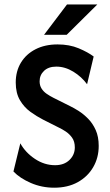

<svg xmlns="http://www.w3.org/2000/svg" viewBox="-20 -839 498 871"><path d="M225.7 12.5Q169.4 12.5 119.8 -9Q70.1 -30.6 41 -61.1L72.2 -188.9Q95.1 -147.2 138.2 -118.4Q181.2 -89.6 229.9 -89.6Q270.8 -89.6 295.1 -113.2Q319.4 -136.8 319.4 -170.1Q319.4 -197.2 306.9 -214.6Q294.4 -231.9 277.8 -242.7Q261.1 -253.5 249.3 -259L175 -296.5Q146.5 -311.1 118.1 -331.6Q89.6 -352.1 70.5 -384.4Q51.4 -416.7 51.4 -464.6Q51.4 -516 75 -554.9Q98.6 -593.8 141.3 -615.6Q184 -637.5 241 -637.5Q295.1 -637.5 337.2 -619.8Q379.2 -602.1 404.9 -582.6L375 -456.9Q350 -491 312.5 -513.9Q275 -536.8 235.4 -536.8Q200 -536.8 179.9 -517.7Q159.7 -498.6 159.7 -470.1Q159.7 -451.4 168.4 -437.5Q177.1 -423.6 191.7 -413.5Q206.2 -403.5 222.9 -395.1L297.9 -357.6Q315.3 -349.3 337.2 -335.4Q359 -321.5 379.9 -300.3Q400.7 -279.2 414.2 -249Q427.8 -218.8 427.8 -177.1Q427.8 -123.6 402.8 -80.6Q377.8 -37.5 332.6 -12.5Q287.5 12.5 225.7 12.5ZM179.9 -681.2 284 -818.8H421.5L282.6 -681.2Z"/></svg>

Font: Afacad SemiBold
Style: Regular
Weight: 600
Designer: Kristian Moeller
Foundry: Dicotype
Version: Version 1.000